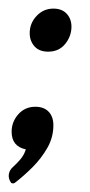

<svg xmlns="http://www.w3.org/2000/svg" viewBox="-27 -339 209 446"><path d="M85 -219Q64 -219 53 -231.5Q42 -244 42 -262Q42 -285 58 -302Q74 -319 97 -319Q117 -319 128 -307Q139 -295 139 -277Q139 -255 124.5 -237Q110 -219 85 -219ZM-1 86Q-8 76 -6.5 66Q-5 56 3 49Q12 41 20.5 31Q29 21 33 8Q0 1 0 -33Q0 -56 15.5 -73.5Q31 -91 55 -91Q75 -91 86 -79.5Q97 -68 97 -48Q97 -20 83 4.5Q69 29 48.5 49.5Q28 70 7 86Q4 88 -1 86Z"/></svg>

Font: Zain
Style: Italic
Weight: 400
Italic angle: -10°
Designer: Zain,Boutros
Foundry: Mobile Telecommunications Company (Zain), 2024
Version: Version 1.51; ttfautohint (v1.8.4)